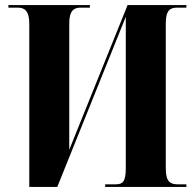

<svg xmlns="http://www.w3.org/2000/svg" viewBox="-20 -734 768 754"><path d="M95 -640V0H205L474 -668V-75C474 -17 461 -10 430 -10H393V0H712V-10H682C650 -10 631 -17 631 -74V-642C631 -696 650 -704 676 -704H712V-714H481L252 -146V-642C252 -692 270 -704 296 -704H333V-714H13V-704H50C78 -704 95 -690 95 -640Z"/></svg>

Font: Noto Serif Display Condensed ExtraBold
Style: Regular
Weight: 800
Width: 3
Designer: Monotype Design Team
Foundry: Monotype Imaging Inc.
Version: Version 2.009